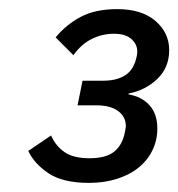

<svg xmlns="http://www.w3.org/2000/svg" viewBox="-20 -724 391 421"><path d="M205 -547Q225 -547 238.5 -551.5Q252 -556 260 -563Q268 -570 272.5 -579Q277 -588 279 -597Q281 -605 281 -611Q281 -627 268 -638.5Q255 -650 230 -650Q204 -650 181 -638.5Q158 -627 141 -603L102 -642Q125 -670 157 -687Q189 -704 237 -704Q291 -704 321 -678Q351 -652 351 -614Q351 -576 325 -551Q299 -526 262 -519V-517Q291 -512 308 -493Q325 -474 325 -442Q325 -417 314.5 -395Q304 -373 284.5 -357Q265 -341 237 -332Q209 -323 175 -323Q118 -323 86.5 -344Q55 -365 42 -393L92 -427Q102 -404 121.5 -390.5Q141 -377 176 -377Q213 -377 231 -392Q249 -407 254 -435Q256 -445 256 -447Q256 -468 239 -480.5Q222 -493 192 -493H150L161 -547Z"/></svg>

Font: IBM Plex Sans Text
Style: Italic
Weight: 450
Italic angle: -11°
Designer: Mike Abbink, Paul van der Laan, Pieter van Rosmalen
Foundry: Bold Monday
Version: Version 3.005